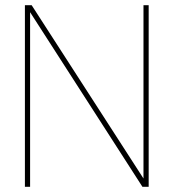

<svg xmlns="http://www.w3.org/2000/svg" viewBox="-20 -720 670 740"><path d="M76 0V-700H102L533 -32V-700H553V0H529L96 -673V0Z"/></svg>

Font: DM Sans 17pt Thin
Style: Regular
Weight: 250
Version: Version 4.004;gftools[0.9.30]